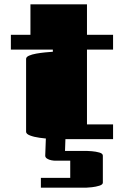

<svg xmlns="http://www.w3.org/2000/svg" viewBox="-20 -640 570 883"><path d="M30 -412V-480H120V-620H380V-480H500V-412H380V-68H500V0H240Q232 0 209.5 -1.5Q187 -3 161.5 -6.5Q136 -10 118 -17Q100 -24 100 -34V-369Q100 -378 113.5 -384Q127 -390 147 -393.5Q167 -397 187.5 -399Q208 -401 223 -402V-412ZM192 -33H282L279 54H378Q385 54 403 55.5Q421 57 437 61.5Q453 66 453 76V200Q453 209 437 214Q421 219 403 221Q385 223 378 223H168V178H303V99H233Q227 99 216 97Q205 95 196.5 89.5Q188 84 188 76Z"/></svg>

Font: Gajraj One
Style: Regular
Weight: 400
Designer: Saurabh Sharma
Foundry: Saurabh Sharma
Version: Version 1.000